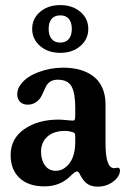

<svg xmlns="http://www.w3.org/2000/svg" viewBox="-20 -712 497 740"><path d="M212.4 -692.4Q259.3 -692.4 289.8 -666.3Q320.3 -640.1 320.3 -600.6Q320.3 -561 289.8 -534.7Q259.3 -508.3 212.4 -508.3Q165 -508.3 134.5 -534.7Q104 -561 104 -600.6Q104 -640.1 134.5 -666.3Q165 -692.4 212.4 -692.4ZM212.4 -547.9Q233.9 -547.9 245.4 -561.8Q256.8 -575.7 256.8 -600.6Q256.8 -625.5 245.4 -639.2Q233.9 -652.8 212.4 -652.8Q190.4 -652.8 179 -639.2Q167.5 -625.5 167.5 -600.6Q167.5 -575.7 179 -561.8Q190.4 -547.9 212.4 -547.9ZM46.4 -349.1Q46.4 -370.6 61.5 -388.7Q83 -417 128.7 -434.1Q174.3 -451.2 223.6 -451.2Q258.3 -451.2 287.1 -443.4Q315.9 -435.5 338.6 -418.9Q361.3 -402.3 374 -374.5Q386.7 -346.7 386.7 -309.1V-159.2Q386.7 -65.4 418.5 -64Q422.4 -63.5 427.2 -64.7Q432.1 -65.9 433.6 -65.9Q442.4 -64.9 442.4 -55.2Q442.4 -32.2 416.7 -12.5Q391.1 7.3 357.4 7.3Q332.5 7.3 317.6 -2.7Q302.7 -12.7 290.5 -35.2Q283.2 -51.3 277.3 -51.3Q269.5 -51.3 250 -32.2Q210.9 6.3 150.9 6.3Q89.8 6.3 55.4 -25.9Q21 -58.1 21 -114.3Q21 -177.7 73.7 -214.4Q126.5 -251 205.1 -251Q216.3 -251 236.3 -249Q256.3 -247.1 259.8 -247.1Q266.1 -247.1 268.1 -251Q270 -254.9 270 -268.1V-297.9Q270 -353.5 255.6 -379.2Q241.2 -404.8 202.1 -404.8Q173.8 -404.8 159.7 -383.3Q156.2 -377.9 148.7 -360.6Q141.1 -343.3 136.2 -335.4Q116.7 -308.6 86.9 -308.6Q68.8 -308.6 57.6 -319.3Q46.4 -330.1 46.4 -349.1ZM270 -166V-186Q270 -194.8 268.3 -197.8Q266.6 -200.7 258.3 -203.1Q245.1 -207.5 231 -207.5Q187.5 -207.5 162.8 -185.5Q138.2 -163.6 138.2 -127.4Q138.2 -95.2 153.3 -74.5Q168.5 -53.7 194.8 -53.7Q225.6 -53.7 247.8 -82.8Q270 -111.8 270 -166Z"/></svg>

Font: Cooper* SemiBold
Style: Regular
Weight: 600
Designer: Owen Earl
Foundry: indestructible type*
Version: Version 0.001